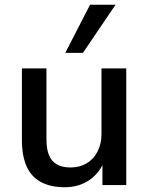

<svg xmlns="http://www.w3.org/2000/svg" viewBox="-20 -777 624 806"><path d="M252 9Q192 9 151.5 -13Q111 -35 91.5 -79Q72 -123 72 -189V-490H175V-190Q175 -152 185.5 -126Q196 -100 218.5 -87Q241 -74 276 -74Q315 -74 344 -91.5Q373 -109 389.5 -141Q406 -173 406 -214V-490H510V0H410V-107H421Q399 -51 355 -21Q311 9 252 9ZM254 -555 358 -757H465L328 -555Z"/></svg>

Font: Nunito Sans 11pt SemiBold
Style: Regular
Weight: 600
Version: Version 3.101;gftools[0.9.27]